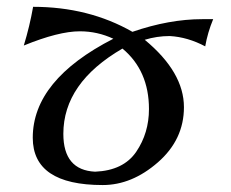

<svg xmlns="http://www.w3.org/2000/svg" viewBox="-20 -530 668 555"><path d="M276.9 4.9Q74.7 4.9 74.7 -131.8Q74.7 -298.8 307.6 -418Q261.7 -439.5 210.9 -439.5Q149.4 -439.5 48.8 -398.4Q65.9 -454.6 75.7 -510.3Q236.3 -510.3 362.8 -438Q469.2 -474.6 564.5 -474.6H596.2Q580.1 -435.5 573.2 -396Q522.5 -422.9 470.7 -425.8Q433.6 -425.8 398.4 -415Q511.7 -321.3 511.7 -220.2Q511.7 -126.5 436.5 -60.8Q361.3 4.9 276.9 4.9ZM254.9 -33.7Q336.9 -37.1 373.8 -91.3Q410.6 -145.5 410.6 -214.8Q410.6 -325.7 334 -389.6Q163.1 -290.5 163.1 -143.1Q163.1 -38.1 254.9 -33.7Z"/></svg>

Font: Kelvinch
Style: Italic
Weight: 400
Italic angle: -10°
Designer: Paul James Miller
Foundry: High-Logic / Made with FontCreator
Version: Version 3.40;July 22, 2017;FontCreator 11.0.0.2388 64-bit